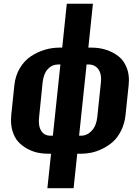

<svg xmlns="http://www.w3.org/2000/svg" viewBox="-20 -829 732 1023"><path d="M401.4 -106H411.6Q444.3 -106 469 -132.6Q493.7 -159.2 498.5 -206.5L517.6 -389.2Q518.6 -398.9 518.6 -407.2Q518.6 -440.4 503.9 -460.4Q485.4 -485.4 452.1 -485.4H441.4ZM250.5 -106H261.7L301.8 -485.4H290Q257.3 -485.4 234.6 -460.7Q211.9 -436 207 -389.2L188.5 -206.5Q187 -194.8 187 -184.1Q187 -151.4 199.7 -131.8Q216.3 -105.5 250.5 -106ZM232.4 173.8 252 -9.8H236.3Q209 -9.8 181.6 -15.4Q154.3 -21 126 -36.1Q97.7 -51.3 77.1 -73.7Q56.6 -96.2 45.9 -133.3Q38.6 -158.7 38.6 -188.5Q38.6 -202.1 40 -216.8L56.6 -375.5Q62 -425.8 85.4 -465.3Q108.9 -504.9 143.3 -528.1Q177.7 -551.3 216.6 -563.2Q255.4 -575.2 295.9 -575.2H311.5L335.9 -809.1H475.1L450.7 -575.2H469.2Q510.3 -575.2 546.6 -563.2Q583 -551.3 612.3 -528.3Q641.6 -504.9 656.2 -465.3Q667 -436 667 -401.4Q667 -388.7 665.5 -375.5L648.9 -216.8Q644 -170.4 625.5 -133.3Q606.9 -96.2 581.8 -73.7Q556.6 -51.3 525.1 -36.1Q493.7 -21 465.6 -15.4Q437.5 -9.8 410.2 -9.8H391.6L372.1 173.8Z"/></svg>

Font: Oswald
Style: Bold
Weight: 700
Designer: Vernon Adams
Foundry: Vernon Adams
Version: 3.0; ttfautohint (v0.94.23-7a4d-dirty) -l 8 -r 50 -G 200 -x 